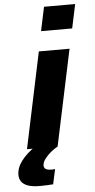

<svg xmlns="http://www.w3.org/2000/svg" viewBox="-105 -779 502 1016"><g transform="rotate(-5 146.0 -271.5)"><path d="M142.2 -615.8 169.1 -743H334.5L307.6 -615.8ZM13.7 0 121.2 -510H284.3L176.3 0ZM66 200Q24.8 200 0.8 191.1Q-23.3 182.1 -33.3 166.7Q-43.4 151.3 -43.4 132.3Q-43.4 93.9 -16 57.7Q11.4 21.4 58.3 -10L176.3 0Q158.3 9.7 139.2 25.5Q120.1 41.4 106.7 59.4Q93.4 77.5 93.4 94.2Q93.4 105.3 102.2 112.1Q110.9 118.8 134.4 118.8Q136.9 118.8 141.2 118.8Q145.5 118.8 152.5 117.8L135.3 197.1Q120.6 198.1 101.6 199.1Q82.6 200 66 200Z"/></g></svg>

Font: Saira Thin
Style: Italic
Weight: 100
Italic angle: -12°
Designer: Hector Gatti with collaboration of the Omnibus-Type team
Foundry: Omnibus-Type
Version: Version 1.101